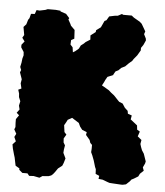

<svg xmlns="http://www.w3.org/2000/svg" viewBox="-52 -742 698 814"><g transform="rotate(5 297.0 -335.0)"><path d="M146 26 121 21 102 22 94 12H72L58 0V-6L41 -16L38 -30L34 -50L30 -63L23 -88L20 -105L33 -119L25 -137L32 -151L22 -169L26 -179L25 -198V-213L37 -230L26 -240L37 -255L33 -271L37 -290L30 -307L29 -322L24 -338L37 -344L32 -366L35 -383L33 -389L25 -412L29 -422L24 -435L28 -454L30 -471L34 -485L33 -499L21 -518V-529L33 -544L22 -559L29 -571L23 -605L34 -617L40 -637L45 -644L50 -663L66 -664L72 -681L85 -680L109 -685L119 -689H153L173 -687L174 -684L198 -676L213 -659L210 -653L220 -635L223 -628L240 -611L242 -574L229 -567L228 -548L238 -537L241 -516L251 -522L265 -534L272 -548L284 -557L291 -564L310 -576L309 -594L330 -610L331 -618L350 -632L363 -660L371 -664L381 -681L405 -686L417 -687L434 -696L440 -693H476L486 -685L512 -670L521 -662L528 -650L539 -631L535 -619L544 -601L545 -593L536 -573L527 -560V-549L514 -527L500 -510L495 -502L481 -490L467 -476L451 -468L440 -457L428 -451L420 -437V-435L396 -425L388 -411L384 -402L376 -387L385 -382L395 -376L407 -369L417 -360L430 -350L435 -345L448 -331L455 -324L470 -318L481 -301L494 -289L496 -277L513 -271L510 -254L519 -247L539 -231L541 -213L553 -206L546 -185L563 -171L560 -154L564 -141L569 -128L578 -114L589 -82L587 -73L579 -56L584 -42L569 -28L563 -16L545 -5L535 0L529 8L514 22L500 25H493L459 23L444 22L435 19L414 11L396 9L398 -4L382 -11L381 -31L377 -40L369 -67L361 -88L355 -101L356 -116V-132L348 -140L344 -152L327 -172L329 -184L309 -192L299 -205L292 -220L273 -232L262 -239L244 -229L239 -219L231 -205L235 -176L244 -166L234 -149L235 -132L242 -120L239 -102L238 -88L249 -65L243 -45L238 -33L221 -20L210 -4L202 6L195 12L184 16L158 18Z"/></g></svg>

Font: Winky Rough Black
Style: Regular
Weight: 900
Designer: Simon Atzbach
Foundry: typofactur
Version: Version 1.206; ttfautohint (v1.8.4.7-5d5b)